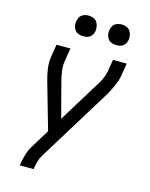

<svg xmlns="http://www.w3.org/2000/svg" viewBox="-137 -829 874 1120"><g transform="rotate(15 300.0 -269.0)"><path d="M94 205 95 198Q100 168 108.5 138Q117 108 134 81L202 -30L122 -310Q112 -344 106.5 -381Q101 -418 107 -457L119 -530H203L191 -456Q185 -424 189.5 -391.5Q194 -359 202 -329L257 -120L397 -348Q405 -361 413.5 -374Q422 -387 428.5 -400.5Q435 -414 440 -428Q445 -442 448 -457L460 -530H543L531 -457Q528 -437 521.5 -418.5Q515 -400 506.5 -381.5Q498 -363 488.5 -345Q479 -327 468 -310L204 119Q193 137 187.5 157.5Q182 178 179 198L178 205ZM456 -618Q441 -618 427.5 -623Q414 -628 405.5 -639.5Q397 -651 394.5 -665.5Q392 -680 395 -695Q397 -705 402 -715Q407 -725 416 -731.5Q425 -738 435.5 -740.5Q446 -743 456 -743Q471 -743 485 -737.5Q499 -732 507 -720.5Q515 -709 517.5 -694.5Q520 -680 518 -665Q516 -655 510.5 -645Q505 -635 496 -628.5Q487 -622 476.5 -620Q466 -618 456 -618ZM256 -618Q241 -618 227.5 -623Q214 -628 205.5 -639.5Q197 -651 194.5 -665.5Q192 -680 195 -695Q197 -705 202 -715Q207 -725 216 -731.5Q225 -738 235.5 -740.5Q246 -743 256 -743Q271 -743 285 -737.5Q299 -732 307 -720.5Q315 -709 317.5 -694.5Q320 -680 318 -665Q316 -655 310.5 -645Q305 -635 296 -628.5Q287 -622 276.5 -620Q266 -618 256 -618Z"/></g></svg>

Font: Iosevka Curly Extended Oblique
Style: Regular
Weight: 400
Width: 7
Italic angle: -9°
Monospace: yes
Designer: Belleve Invis
Foundry: Belleve Invis
Version: Version 11.1.0; ttfautohint (v1.8.3)